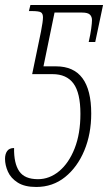

<svg xmlns="http://www.w3.org/2000/svg" viewBox="-21 -734 430 764"><path d="M123 10Q77 10 49.5 -7.5Q22 -25 10.5 -51Q-1 -77 -1 -102Q-1 -121 7.5 -133Q16 -145 35 -145Q34 -84 55.5 -52.5Q77 -21 130 -21Q176 -21 214.5 -53Q253 -85 276 -143.5Q299 -202 299 -281Q299 -364 271.5 -401.5Q244 -439 188 -439H107L142 -608Q150 -649 150 -665Q150 -679 142.5 -684.5Q135 -690 104 -690H94L100 -714H389L358 -567H332Q339 -598 342 -620.5Q345 -643 345 -654Q345 -668 336.5 -676Q328 -684 306 -684H196L152 -470H202Q342 -470 342 -282Q342 -201 314.5 -135Q287 -69 238 -29.5Q189 10 123 10Z"/></svg>

Font: Noto Serif ExtraCondensed ExtraLight
Style: Italic
Weight: 200
Width: 2
Italic angle: -12°
Designer: Monotype Design Team
Foundry: Monotype Imaging Inc.
Version: Version 2.014; ttfautohint (v1.8.4.7-5d5b)